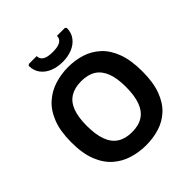

<svg xmlns="http://www.w3.org/2000/svg" viewBox="-240 -1077 1257 1257"><g transform="rotate(-45 389.0 -448.0)"><path d="M394 12Q330 12 270 -6Q210 -24 162.5 -65.5Q115 -107 87.5 -176Q60 -245 60 -348Q60 -451 87.5 -521Q115 -591 162.5 -633Q210 -675 270 -693.5Q330 -712 394 -712Q459 -712 517 -693.5Q575 -675 620.5 -633Q666 -591 692 -521Q718 -451 718 -348Q718 -246 692 -176.5Q666 -107 621 -65.5Q576 -24 517.5 -6Q459 12 394 12ZM389 -114Q451 -114 491 -140Q531 -166 550.5 -219Q570 -272 570 -352Q570 -433 550 -484.5Q530 -536 490 -561Q450 -586 389 -586Q328 -586 287.5 -561Q247 -536 227.5 -484.5Q208 -433 208 -353Q208 -273 227.5 -219.5Q247 -166 287.5 -140Q328 -114 389 -114ZM393 -760Q345 -760 305 -776Q265 -792 241 -823.5Q217 -855 217 -900L227 -908H299Q299 -881 321.5 -866.5Q344 -852 393 -852Q442 -852 464.5 -866.5Q487 -881 487 -908H559L569 -900Q569 -855 545 -823.5Q521 -792 481.5 -776Q442 -760 393 -760Z"/></g></svg>

Font: AR One Sans
Style: Bold
Weight: 700
Designer: Niteesh Yadav
Foundry: Niteesh Yadav
Version: Version 1.001;gftools[0.9.33]